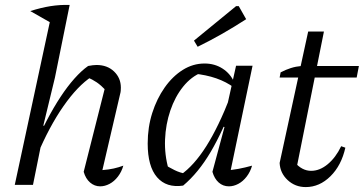

<svg xmlns="http://www.w3.org/2000/svg" viewBox="-20 -751 1478 780"><path d="M130 -118 118 -150Q143 -210 170.5 -262.5Q198 -315 226 -357.5Q254 -400 282.5 -432Q311 -464 338 -483Q349 -485 357 -486Q365 -487 372 -487Q416 -487 443.5 -460.5Q471 -434 471 -395Q471 -389 470.5 -382.5Q470 -376 468 -369L396 -60Q422 -62 442 -66.5Q462 -71 481 -78Q474 -53 459 -33.5Q444 -14 425 -4Q406 6 387 6Q364 6 346 -9.5Q328 -25 320 -53L409 -405L412 -382Q390 -405 373 -416.5Q356 -428 333 -438L353 -440Q296 -403 238 -320Q180 -237 130 -118ZM40 0 193 -711 263 -731 203 -435 156 -241 162 -238 114 0ZM191 -656 103 -706Q147 -720 185 -726Q223 -732 263 -731Z M724 3Q656 13 618 -31Q580 -75 580 -168Q580 -234 598.5 -292Q617 -350 649 -395.5Q681 -441 722.5 -467Q764 -493 811 -493Q852 -493 884 -472.5Q916 -452 932 -416L931 -395Q868 -442 767 -452L800 -457Q757 -440 724 -399Q691 -358 672 -302Q653 -246 650.5 -184Q648 -122 665 -63L644 -85Q667 -71 689 -60Q711 -49 736 -45L713 -40Q768 -78 818 -157Q868 -236 916 -360L934 -346Q886 -219 836 -134Q786 -49 724 3ZM910 -25 896 -59Q922 -60 948.5 -65Q975 -70 1004 -78Q997 -53 982 -33.5Q967 -14 948 -4Q929 6 910 6Q886 6 868.5 -9.5Q851 -25 843 -53L892 -235L884 -237L939 -484H1006ZM783 -561 768 -586 939 -726H950L980 -673Q932 -642 884 -614.5Q836 -587 783 -561Z M1222 9Q1179 9 1148.5 -19.5Q1118 -48 1116 -89L1232 -623H1296L1182 -54L1177 -92Q1207 -57 1244 -57Q1279 -57 1311.5 -84Q1344 -111 1366 -157L1383 -151Q1367 -79 1322.5 -35Q1278 9 1222 9ZM1116 -436 1120 -457Q1141 -468 1161.5 -474.5Q1182 -481 1205 -483H1438L1429 -436Z"/></svg>

Font: Piazzolla 24pt
Style: Italic
Weight: 400
Italic angle: -11.3°
Designer: Juan Pablo del Peral
Foundry: Huerta Tipografica
Version: Version 2.005